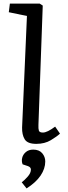

<svg xmlns="http://www.w3.org/2000/svg" viewBox="-20 -787 380 1069"><path d="M130 -698 29 -719 35 -767H201L218 -756L194 -92Q193 -70 196.5 -59.5Q200 -49 219 -49Q243 -49 287 -82L314 -43Q297 -27 263 -6.5Q229 14 182 14Q133 14 117.5 -11.5Q102 -37 103 -77ZM128 262 101 228Q118 215 135 195.5Q152 176 152 157Q152 144 136 138L106 128Q99 111 103.5 92Q108 73 124 59.5Q140 46 165 46Q198 46 215 66Q232 86 232 112Q232 152 206 190.5Q180 229 128 262Z"/></svg>

Font: Literata 7pt
Style: Italic
Weight: 400
Italic angle: -2°
Designer: Latin by Veronika Burian and Jose Scaglione. Greek by Irene Vlachou. Cyrillic by Vera Evstafieva
Foundry: TypeTogether
Version: Version 3.002